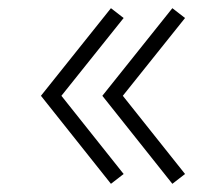

<svg xmlns="http://www.w3.org/2000/svg" viewBox="-20 -505 542 469"><path d="M230 -271 401 -485 432 -461 280 -271 432 -80 401 -56ZM80 -271 251 -485 282 -461 130 -271 282 -80 251 -56Z"/></svg>

Font: Tap Sans
Style: Regular
Weight: 400
Designer: Tap Payments
Foundry: Tap Payments
Version: Version 1.001;Glyphs 3.1.2 (3151)